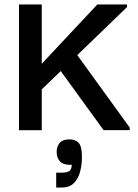

<svg xmlns="http://www.w3.org/2000/svg" viewBox="-20 -583 618 860"><path d="M163.3 -179V-293.3L416 -563H549V-551.3ZM65 0.3V-563H167V0.3ZM444 0 232.3 -292 306 -364 561 -11.7V0ZM231.7 257V190.3H256Q281.7 190.3 291.5 182.3Q301.3 174.3 301.3 155.3Q264 156.7 248.8 140.2Q233.7 123.7 233.7 98Q233.7 74.3 246.7 57.8Q259.7 41.3 291.7 41.3Q317.3 41.3 332.2 56.8Q347 72.3 347 119Q347 156.7 338.2 188.2Q329.3 219.7 309.8 238.3Q290.3 257 257 257Z"/></svg>

Font: Darker Grotesque Light
Style: Regular
Weight: 300
Designer: Gabriel Lam
Foundry: TypeRant
Version: Version 1.000;gftools[0.9.28]